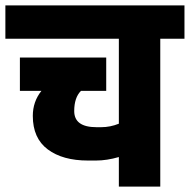

<svg xmlns="http://www.w3.org/2000/svg" viewBox="-30 -694 706 714"><path d="M656 -674V-550H566V0H412V-110Q367 -97 327 -97H297Q203 -97 147.5 -138.5Q92 -180 92 -263Q92 -316 124 -356H44V-480H365V-356H271Q246 -331 246 -281Q246 -221 329 -221H346Q380 -221 412 -234V-550H-10V-674Z"/></svg>

Font: Biryani Black
Style: Regular
Weight: 900
Designer: Dan Reynolds and Mathieu Reguer
Foundry: Dan Reynolds and Mathieu Reguer
Version: Version 1.004; ttfautohint (v1.1) -l 5 -r 5 -G 72 -x 0 -D la